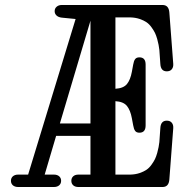

<svg xmlns="http://www.w3.org/2000/svg" viewBox="-20 -750 740 770"><path d="M502.9 -680.2H442.9V-394Q475.1 -396 489 -412.8Q502.9 -429.7 508.8 -461.9L514.2 -491.2Q516.6 -505.9 522 -512.9Q527.3 -520 539.1 -520Q564 -520 564 -491.2V-247.1Q564 -217.8 539.1 -217.8Q527.3 -217.8 522 -225.1Q516.6 -232.4 514.2 -247.1L508.8 -275.9Q502.9 -308.1 489 -325.2Q475.1 -342.3 442.9 -344.2V-49.8H502.9Q522.9 -50.3 539.6 -55.9Q556.2 -61.5 567.4 -69.1Q578.6 -76.7 587.6 -89.4Q596.7 -102.1 601.6 -112.1Q606.4 -122.1 610.6 -137Q614.7 -151.9 616 -159.9Q617.2 -168 619.1 -180.2L623 -235.8Q624.5 -266.1 648.9 -266.1Q662.1 -266.1 668.9 -257.8Q675.8 -249.5 674.8 -235.8L659.2 -30.8Q657.2 0 631.8 0H294.9Q281.2 0 273.7 -6.8Q266.1 -13.7 266.1 -24.9Q266.1 -36.1 273.7 -43Q281.2 -49.8 294.9 -49.8H342.8V-205.1H205.1L159.2 -49.8H195.8Q209.5 -49.8 217.3 -43Q225.1 -36.1 225.1 -24.9Q225.1 -13.7 217.3 -6.8Q209.5 0 195.8 0H53.2Q39.6 0 31.7 -6.8Q23.9 -13.7 23.9 -24.9Q23.9 -36.1 31.7 -43Q39.6 -49.8 53.2 -49.8H92.8L283.2 -673.8L228 -679.2Q214.4 -680.7 206.8 -687.7Q199.2 -694.8 199.2 -705.1Q199.2 -716.3 207.3 -723.1Q215.3 -730 228 -730H631.8Q657.2 -730 659.2 -699.2L674.8 -494.1Q675.8 -480.5 668.9 -472.2Q662.1 -463.9 648.9 -463.9Q624.5 -463.9 623 -494.1L619.1 -549.8Q617.2 -562 616 -570.1Q614.7 -578.1 610.6 -593Q606.4 -607.9 601.6 -617.9Q596.7 -627.9 587.6 -640.6Q578.6 -653.3 567.4 -660.9Q556.2 -668.5 539.6 -674.1Q522.9 -679.7 502.9 -680.2ZM220.2 -254.9H342.8V-667Z"/></svg>

Font: Director
Style: Regular
Weight: 400
Designer: Ange Degheest & May Jolivet & Justine Herbel
Foundry: Velvetyne Type Foundry
Version: Version 1.000;FEAKit 1.0